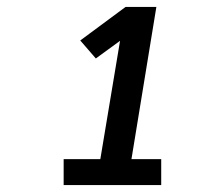

<svg xmlns="http://www.w3.org/2000/svg" viewBox="-20 -858 640 555"><path d="M164 -323V-398H270L327 -740L257 -689L212 -741L343 -838H432L360 -398H446V-323Z"/></svg>

Font: Iosevka Slab Extended
Style: Bold Italic
Weight: 700
Width: 7
Italic angle: -9°
Monospace: yes
Designer: Belleve Invis
Foundry: Belleve Invis
Version: Version 11.1.0; ttfautohint (v1.8.3)